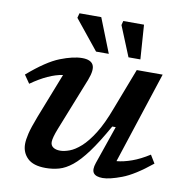

<svg xmlns="http://www.w3.org/2000/svg" viewBox="-82 -808 870 898"><g transform="rotate(10 353.0 -359.0)"><path d="M420.5 -53 483 -234H466.5Q421.5 -154 385.5 -105.2Q349.5 -56.5 318 -31.2Q286.5 -6 256.2 2.5Q226 11 192.5 11Q134 11 106.5 -15.8Q79 -42.5 79 -83Q79 -103 86 -132.8Q93 -162.5 114.5 -218.5L198 -431.5Q131 -421.5 49 -363.5L22 -402.5Q108 -477 169.2 -501Q230.5 -525 273 -525Q313.5 -525 325.2 -502.8Q337 -480.5 317.5 -430L218 -179.5Q200 -134 200 -114Q200 -97.5 212.5 -89Q225 -80.5 245.5 -80.5Q265 -80.5 290 -89.8Q315 -99 343.2 -124.2Q371.5 -149.5 401 -196.2Q430.5 -243 458.5 -318.5L533.5 -514H656.5L514 -78Q547.5 -81 586 -94.8Q624.5 -108.5 667.5 -136L691 -97.5Q610.5 -32 553.2 -10.5Q496 11 463.5 11Q431 11 420 -4.2Q409 -19.5 420.5 -53ZM391.5 -566H331L217.5 -706.5L223.5 -729H327ZM541.5 -566H485L426.5 -709L431.5 -729H530Z"/></g></svg>

Font: Newsreader Caption Medium
Style: Italic
Weight: 500
Italic angle: -17°
Designer: Hugues Gentile
Foundry: Production Type
Version: Version 1.001